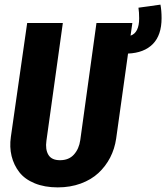

<svg xmlns="http://www.w3.org/2000/svg" viewBox="-20 -792 717 828"><path d="M676.8 -713.9Q676.8 -640.6 639.2 -602.3Q601.6 -564 532.2 -561L481 -194.8Q474.6 -150.4 455.1 -112.5Q435.5 -74.7 404.5 -45.9Q373.5 -17.1 328.4 -0.5Q283.2 16.1 229 16.1Q172.4 16.1 129.6 -1.5Q86.9 -19 63.2 -49.6Q39.6 -80.1 30 -118.9Q20.5 -157.7 26.9 -202.1L97.2 -692.9H251L180.2 -185.1Q174.8 -147.5 188.7 -124.3Q202.6 -101.1 238.8 -101.1Q276.9 -101.1 298.8 -125.5Q320.8 -149.9 326.2 -188L396 -692.9H550.8L543 -638.2Q580.1 -650.9 580.1 -712.9Q580.1 -739.3 577.1 -758.8L671.9 -772Q676.8 -746.6 676.8 -713.9Z"/></svg>

Font: Fira Sans Compressed
Style: Bold Italic
Weight: 700
Width: 3
Italic angle: -8°
Designer: Carrois Corporate & Edenspiekermann AG
Foundry: Carrois Corporate GbR & Edenspiekermann AG
Version: Version 4.203;PS 004.203;hotconv 1.0.88;makeotf.lib2.5.64775